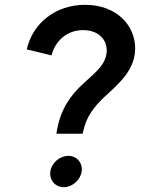

<svg xmlns="http://www.w3.org/2000/svg" viewBox="-20 -777 597 797"><path d="M217 -239 214 -222H323L326 -234C338 -292 370 -334 416 -377C476 -432 541 -488 541 -576C541 -671 465 -757 333 -757C212 -757 116 -682 91 -572L194 -547C210 -611 262 -652 324 -652C388 -652 423 -614 423 -568C423 -510 375 -476 327 -431C273 -382 233 -326 217 -239ZM189 -65C184 -30 209 0 245 0C280 0 314 -30 319 -65C324 -101 299 -130 264 -130C228 -130 194 -101 189 -65Z"/></svg>

Font: Mluvka SemiBold
Style: Italic
Weight: 600
Italic angle: -8°
Designer: Modified by Jiří Krblich, Original typeface by Gumpita Rahayu
Foundry: Gumpita Rahayu & Jiří Krblich
Version: Version 2.000;Glyphs 3.1.1 (3134)